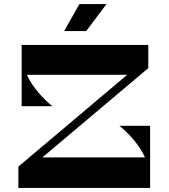

<svg xmlns="http://www.w3.org/2000/svg" viewBox="-20 -920 825 940"><path d="M379 -51.4H709.4Q709.4 -125.6 668.3 -189.2Q627.3 -252.9 564.8 -304H715V-6H379ZM70 -104.4 131.2 -149.4H715V0H70ZM307 -652.6H91.6Q91.6 -578.4 132.7 -514.9Q173.7 -451.3 236.2 -400H86V-698H307ZM706 -586.5 660 -553.8H86V-700H706ZM70 -104.4 642.8 -587.5 706 -586.5 134.2 -104.4ZM501.1 -900 402.1 -768H293.9L368.9 -900Z"/></svg>

Font: Space Cowgirl
Style: Regular
Weight: 400
Designer: Valery Marier
Foundry: Valery Marier
Version: Version 1.000